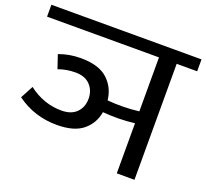

<svg xmlns="http://www.w3.org/2000/svg" viewBox="-135 -880 1106 1030"><g transform="rotate(20 418.5 -365.0)"><path d="M139 -416Q184 -433 237 -433Q291 -433 320.5 -402Q350 -371 350 -324Q350 -276 320 -245.5Q290 -215 234 -215Q132 -215 46 -281L7 -208Q108 -134 237 -134Q335 -134 385.5 -175.5Q436 -217 447 -283Q539 -275 629 -286V0H730V-662H847V-730H-10V-662H629V-354Q540 -343 449 -351Q441 -423 390.5 -469Q340 -515 237 -515Q171 -515 113 -493Z"/></g></svg>

Font: Glegoo
Style: Bold
Weight: 700
Version: Version 2.0.1; ttfautohint (v0.9) -r 48 -G 60